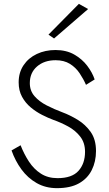

<svg xmlns="http://www.w3.org/2000/svg" viewBox="-20 -969 564 998"><path d="M438 -922 261 -769 232 -789 390 -949ZM87 -214Q105 -168 130.5 -129Q156 -90 192.5 -66.5Q229 -43 279 -43Q354 -43 388 -81Q422 -119 422 -180Q422 -227 397 -259Q372 -291 334.5 -311.5Q297 -332 257 -346Q230 -356 198.5 -372Q167 -388 139.5 -411Q112 -434 94.5 -466Q77 -498 77 -541Q77 -592 102.5 -630Q128 -668 171.5 -688.5Q215 -709 268 -709Q325 -709 366 -685.5Q407 -662 433.5 -627Q460 -592 472 -556L427 -528Q414 -558 394 -588Q374 -618 343.5 -637Q313 -656 269 -656Q210 -656 172.5 -623.5Q135 -591 135 -537Q135 -497 159.5 -469Q184 -441 223 -421Q262 -401 305 -385Q343 -371 383.5 -346.5Q424 -322 451.5 -283Q479 -244 479 -184Q479 -129 457 -85Q435 -41 390.5 -16Q346 9 276 9Q217 9 170.5 -17.5Q124 -44 91.5 -88.5Q59 -133 40 -187Z"/></svg>

Font: Jost* Light
Style: Regular
Weight: 300
Version: Version 3.7